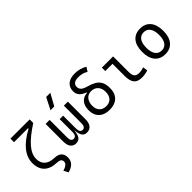

<svg xmlns="http://www.w3.org/2000/svg" viewBox="37 -1709 2856 2856"><g transform="rotate(-45 1465.0 -280.5)"><path d="M374.5 234.4 336.4 162.6Q440.4 132.3 440.4 71.3Q440.4 12.7 356 9.8Q226.6 6.8 158.2 -58.1Q89.8 -123 89.8 -245.1Q89.8 -473.1 411.1 -645.5V-657.2H117.2V-732.4H521.5V-657.2Q341.8 -541 257.8 -442.9Q173.8 -344.7 173.8 -250Q173.8 -162.6 226.1 -116.2Q278.3 -69.8 377.4 -66.9Q524.4 -63 524.4 71.3Q524.4 194.8 374.5 234.4Z M986.3 9.8Q937.5 9.8 911.1 -25.9Q884.8 -61.5 877.9 -140.1H874Q867.2 -61.5 839.6 -25.9Q812 9.8 760.7 9.8Q703.1 9.8 672.4 -31Q641.6 -71.8 641.6 -146.5V-517.6H726.1V-146.5Q726.1 -106.9 739.7 -85.4Q753.4 -64 780.3 -64Q809.1 -64 824.2 -85.4Q839.4 -106.9 839.4 -157.7V-419.9H912.6V-157.7Q912.6 -106.9 927.2 -85.4Q941.9 -64 970.2 -64Q997.6 -64 1011.7 -85.4Q1025.9 -106.9 1025.9 -146.5V-517.6H1110.4V-146.5Q1110.4 -71.8 1078.6 -31Q1046.9 9.8 986.3 9.8ZM836.9 -609.4 931.2 -794.9H1018.6L916 -609.4Z M1466.3 9.8Q1359.9 9.8 1298.6 -48.1Q1237.3 -106 1237.3 -206.5Q1237.3 -298.3 1281 -350.6Q1324.7 -402.8 1404.3 -409.2V-418Q1336.9 -441.9 1305.2 -478.8Q1273.4 -515.6 1273.4 -570.3Q1273.4 -652.3 1327.1 -697.3Q1380.9 -742.2 1478 -742.2Q1585 -742.2 1672.9 -689.9L1630.4 -623.5Q1565.4 -665.5 1478 -665.5Q1357.9 -665.5 1357.9 -576.7Q1357.9 -539.6 1384.8 -514.2Q1411.6 -488.8 1472.7 -472.2Q1544.4 -452.6 1594.5 -424.1Q1644.5 -395.5 1670.9 -346.7Q1697.3 -297.9 1697.3 -216.3Q1697.3 -108.9 1636.5 -49.6Q1575.7 9.8 1466.3 9.8ZM1467.3 -64.9Q1535.6 -64.9 1573.7 -106.4Q1611.8 -147.9 1611.8 -222.7Q1611.8 -296.9 1571.8 -340.3Q1531.7 -383.8 1462.9 -383.8Q1399.4 -383.8 1361.1 -337.9Q1322.8 -292 1322.8 -216.3Q1322.8 -146 1361.3 -105.5Q1399.9 -64.9 1467.3 -64.9Z M2142.1 9.8Q2055.7 9.8 2016.6 -38.1Q1977.5 -85.9 1977.5 -190.4V-445.8H1825.2V-517.6H2061.5V-195.3Q2061.5 -128.9 2083.7 -98.4Q2106 -67.9 2168.5 -67.9Q2206.1 -67.9 2263.2 -86.4L2273.4 -10.7Q2239.7 0 2208.7 4.9Q2177.7 9.8 2142.1 9.8Z M2636.7 9.8Q2530.8 9.8 2472.4 -60.5Q2414.1 -130.9 2414.1 -258.8Q2414.1 -387.2 2472.4 -457.3Q2530.8 -527.3 2636.7 -527.3Q2742.7 -527.3 2801 -457.3Q2859.4 -387.2 2859.4 -258.8Q2859.4 -130.9 2801 -60.5Q2742.7 9.8 2636.7 9.8ZM2636.7 -66.9Q2701.7 -66.9 2736.8 -116.9Q2772 -167 2772 -258.8Q2772 -350.6 2736.8 -400.6Q2701.7 -450.7 2636.7 -450.7Q2571.8 -450.7 2536.6 -400.6Q2501.5 -350.6 2501.5 -258.8Q2501.5 -167 2536.6 -116.9Q2571.8 -66.9 2636.7 -66.9Z"/></g></svg>

Font: Cascadia Code NF SemiLight
Style: Regular
Weight: 350
Monospace: yes
Designer: Aaron Bell
Foundry: Saja Typeworks
Version: Version 2404.023; ttfautohint (v1.8.4)